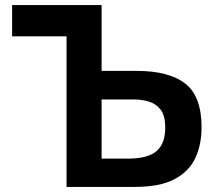

<svg xmlns="http://www.w3.org/2000/svg" viewBox="-20 -733 846 753"><path d="M509.5 0H241V-590.5H27.5V-713H378.5V-455H515.5Q643 -455 706.8 -405Q770.5 -355 770.5 -234Q770.5 -165 745.5 -112.2Q720.5 -59.5 663.5 -29.8Q606.5 0 509.5 0ZM378.5 -111H483.5Q558.5 -111 593.2 -139.8Q628 -168.5 628 -233Q628 -280 609.5 -303.5Q591 -327 562.8 -335Q534.5 -343 506 -343H378.5Z"/></svg>

Font: Heraclito SemiBold
Style: Regular
Weight: 600
Designer: Kostas Bartsokas (font) & Cristiano Sobral (main changes)
Foundry: Kostas Bartsokas (font) & Cristiano Sobral (main changes)
Version: Version 1.00;July 8, 2020;FontCreator 13.0.0.2655 64-bit